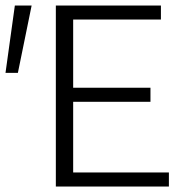

<svg xmlns="http://www.w3.org/2000/svg" viewBox="-28 -678 692 698"><path d="M26 -658H87L37 -413H-8ZM586 -51V0H175V-658H557V-607H238V-359H519V-308H238V-51Z"/></svg>

Font: Ysabeau Infant Semilight
Style: Regular
Weight: 300
Designer: Christian Thalmann (Catharsis Fonts)
Version: Version 0.003